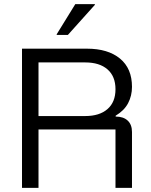

<svg xmlns="http://www.w3.org/2000/svg" viewBox="-20 -911 732 931"><path d="M86.7 0V-675H401.7Q503.3 -675 561.7 -627.1Q620 -579.2 620 -490Q620 -446.7 601.2 -410.8Q582.5 -375 540.8 -350V-345.8Q578.3 -345.8 599.2 -326.2Q620 -306.7 620 -270.8V0H540V-283.3H166.7V0ZM166.7 -348.3H393.3Q462.5 -348.3 501.2 -382.1Q540 -415.8 540 -478.3Q540 -540.8 501.2 -574.6Q462.5 -608.3 393.3 -608.3H166.7ZM255 -741.7V-745L345 -890.8H440V-887.5L309.2 -741.7Z"/></svg>

Font: Funnel Display Light
Style: Regular
Weight: 300
Designer: NORD ID, Kristian Moeller
Foundry: Dicotype
Version: Version 1.000